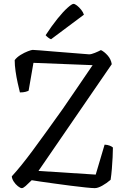

<svg xmlns="http://www.w3.org/2000/svg" viewBox="-20 -973 648 993"><path d="M93 0Q85 0 72.5 -10Q60 -20 51 -34Q42 -48 41 -61Q88 -112 149 -194.5Q210 -277 304 -409Q339 -460 378 -517Q417 -574 459 -636L153 -648L128 -504Q123 -501 111.5 -498Q100 -495 83 -495Q78 -515 71.5 -544Q65 -573 60.5 -604.5Q56 -636 56 -662Q67 -677 86.5 -689Q106 -701 124.5 -708Q143 -715 149 -715Q156 -715 186.5 -712.5Q217 -710 258.5 -706.5Q300 -703 340.5 -700Q381 -697 409.5 -694.5Q438 -692 441 -692Q452 -692 470.5 -699.5Q489 -707 502 -714Q519 -706 536.5 -686.5Q554 -667 558 -641L179 -89L475 -70L521 -225Q537 -224 548 -219.5Q559 -215 564 -210Q564 -190 562.5 -160.5Q561 -131 558.5 -99.5Q556 -68 552 -43Q531 -25 508.5 -12.5Q486 0 470 0Q457 0 423 -3.5Q389 -7 345.5 -12.5Q302 -18 259.5 -24Q217 -30 185 -34.5Q153 -39 144 -41Q125 -22 112.5 -11Q100 0 93 0ZM244 -770Q236 -773 228 -779.5Q220 -786 216 -791Q248 -840 277.5 -876.5Q307 -913 329.5 -933Q352 -953 360 -953Q367 -953 378 -944.5Q389 -936 399.5 -923Q410 -910 414 -897Z"/></svg>

Font: Texturina 72pt
Style: Regular
Weight: 400
Designer: Guillermo Torres Carreño
Foundry: Omnibus-Type
Version: Version 1.002; ttfautohint (v1.8.3)